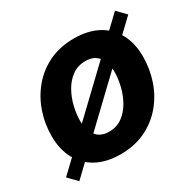

<svg xmlns="http://www.w3.org/2000/svg" viewBox="-136 -710 884 874"><g transform="rotate(-30 306.0 -272.5)"><path d="M267.8 10.7Q194 10.7 142.2 -17.6Q90.3 -45.8 63 -97.2Q35.6 -148.5 35.6 -217.2Q35.6 -283 56.5 -343.2Q77.5 -403.4 117.4 -450.7Q157.3 -498 214.6 -525.4Q272 -552.7 345.1 -552.7Q418.6 -552.7 470.6 -524.6Q522.5 -496.5 549.9 -445.1Q577.2 -393.8 577.2 -324.6Q577.2 -258.7 556.4 -198.5Q535.7 -138.2 495.7 -91.1Q455.7 -43.9 398.3 -16.6Q341 10.7 267.8 10.7ZM272.9 -104.6Q313.8 -104.6 343.5 -126.5Q373.3 -148.3 392.4 -182.7Q411.6 -217.1 420.8 -256Q430 -294.9 430 -328.7Q430 -361.5 420 -385.9Q410 -410.3 390.1 -423.9Q370.2 -437.5 339.7 -437.5Q298.9 -437.5 269.1 -415.9Q239.3 -394.3 220.2 -360.1Q201 -325.8 191.8 -287.1Q182.6 -248.3 182.6 -214Q182.6 -165.1 205.1 -134.9Q227.6 -104.6 272.9 -104.6ZM42.4 22.5 -1.5 -22.5 570.7 -568.4 614.6 -523.4Z"/></g></svg>

Font: Adwaita Sans
Style: Italic
Weight: 400
Italic angle: -9.39999°
Designer: Rasmus Andersson
Foundry: rsms
Version: Version 4.001;git-9221beed3